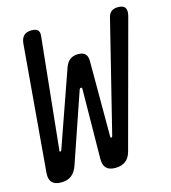

<svg xmlns="http://www.w3.org/2000/svg" viewBox="-111 -830 829 931"><g transform="rotate(-15 303.5 -365.0)"><path d="M24 -51 78 -685Q80 -713 93.5 -726.5Q107 -740 133 -740Q154 -740 163.5 -731Q173 -722 171 -703L113 -145Q111 -138 114 -136H116Q120 -135 123 -144L256 -523Q265 -547 281 -558.5Q297 -570 321 -570Q345 -570 356.5 -558.5Q368 -547 368 -523V-145Q368 -137 372.5 -137Q377 -137 379 -146L517 -703Q522 -722 534 -731Q546 -740 567 -740Q593 -740 602 -726.5Q611 -713 604 -685L433 -50Q425 -20 405 -5Q385 10 354 10Q323 10 308.5 -5Q294 -20 294 -50L298 -401Q298 -409 292.5 -409Q287 -409 284 -401L164 -51Q153 -20 133 -5Q113 10 82 10Q51 10 36.5 -5Q22 -20 24 -51Z"/></g></svg>

Font: Maple Mono Normal NL
Style: Italic
Weight: 400
Italic angle: -10°
Monospace: yes
Designer: subframe7536
Version: Version 7.000